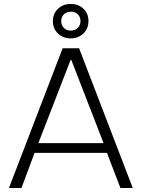

<svg xmlns="http://www.w3.org/2000/svg" viewBox="-20 -946 714 966"><path d="M378 -703 648 0H586L518 -177H154L88 0H25L295 -703ZM337 -649 173 -226H501ZM336 -753Q297 -753 271.5 -777.5Q246 -802 246 -840Q246 -877 271.5 -901.5Q297 -926 336 -926Q375 -926 400 -902Q425 -878 425 -840Q425 -802 399.5 -777.5Q374 -753 336 -753ZM336 -887Q315 -887 301.5 -874Q288 -861 288 -840Q288 -819 301.5 -805.5Q315 -792 336 -792Q357 -792 371 -805.5Q385 -819 385 -840Q385 -861 371.5 -874Q358 -887 336 -887Z"/></svg>

Font: Metropolitano Light
Style: Regular
Weight: 300
Designer: Fonts by Alex Slobzheninov & Chris M. Simpson / Changes by Cristiano Sobral
Foundry: Fonts by Alex Slobzheninov & Chris M. Simpson / Changes by Cristiano Sobral
Version: Version 1.00;August 30, 2020;FontCreator 13.0.0.2681 64-bit